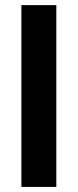

<svg xmlns="http://www.w3.org/2000/svg" viewBox="-20 -734 305 754"><path d="M64 0V-713.9H201.2V0Z"/></svg>

Font: Open Sans Condensed
Style: Bold
Weight: 700
Width: 3
Designer: Monotype Design Team
Foundry: Monotype Imaging Inc.
Version: Version 3.003; ttfautohint (v1.8.4)